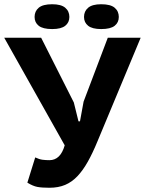

<svg xmlns="http://www.w3.org/2000/svg" viewBox="-30 -878 683 905"><path d="M318 -395 340 -306H347L364 -399L478 -700H633L430 -213Q407 -157 384 -116Q361 -75 335 -47.5Q309 -20 277 -6.5Q245 7 203 7Q167 7 146 3Q125 -1 99 -17L136 -136Q155 -127 170.5 -125Q186 -123 203 -123Q255 -123 275 -193L-10 -700H164ZM133 -798Q133 -825 152.5 -841.5Q172 -858 216 -858Q258 -858 277.5 -841.5Q297 -825 297 -798Q297 -772 277.5 -756.5Q258 -741 216 -741Q172 -741 152.5 -756.5Q133 -772 133 -798ZM366 -798Q366 -825 385.5 -841.5Q405 -858 447 -858Q491 -858 510.5 -841.5Q530 -825 530 -798Q530 -772 510.5 -756.5Q491 -741 447 -741Q405 -741 385.5 -756.5Q366 -772 366 -798Z"/></svg>

Font: PT Sans Caption
Style: Bold
Weight: 700
Designer: A.Korolkova, O.Umpeleva, V.Yefimov
Foundry: ParaType Ltd
Version: Version 2.003W OFL